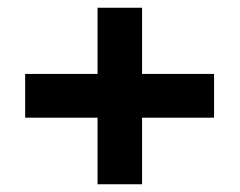

<svg xmlns="http://www.w3.org/2000/svg" viewBox="-20 -537 619 496"><path d="M232 -61V-517H347V-61ZM45 -233V-346H533V-233Z"/></svg>

Font: DM Sans 16pt
Style: Bold
Weight: 700
Version: Version 4.004;gftools[0.9.30]